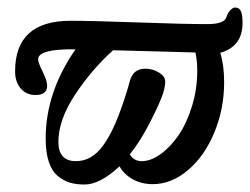

<svg xmlns="http://www.w3.org/2000/svg" viewBox="-20 -476 663 509"><path d="M204.1 13.2Q182.1 13.2 165 8.1Q147.9 2.9 132.6 -10Q117.2 -22.9 109.1 -47.9Q101.1 -72.8 101.1 -108.9Q101.1 -231.4 180.2 -345.2Q81.1 -346.7 81.1 -318.8Q81.1 -310.1 93 -286.1Q105 -262.2 105 -249Q105 -224.1 74.2 -224.1Q49.8 -224.1 34.9 -241.5Q20 -258.8 20 -287.1Q20 -420.9 167 -420.9Q224.6 -420.9 346.4 -416.5Q468.3 -412.1 529.8 -412.1Q574.2 -412.1 580.1 -430.2Q584 -442.4 590.8 -449.2Q597.7 -456.1 603 -456.1Q614.3 -456.1 618.7 -446.3Q623 -436.5 623 -415Q623 -353 564 -335.9Q574.2 -303.2 574.2 -257.8Q574.2 -187.5 548.3 -125Q522.5 -62.5 478.5 -25.1Q434.6 12.2 384.8 12.2Q355 12.2 331.5 -1Q308.1 -14.2 296.9 -35.2Q245.1 13.2 204.1 13.2ZM181.2 -48.8Q223.6 -48.8 252.9 -89.8Q276.4 -121.6 295.4 -172.6Q314.5 -223.6 324.2 -261.2Q333 -293.9 365.2 -293.9Q384.8 -293.9 401.4 -283.7Q418 -273.4 418 -259.8Q418 -248.5 413.1 -231Q404.8 -204.6 378.2 -152.6Q351.6 -100.6 324.2 -66.9Q334.5 -48.8 356 -48.8Q379.9 -48.8 406 -67.6Q432.1 -86.4 453.6 -117.9Q475.1 -149.4 489 -194.6Q502.9 -239.7 502.9 -288.1Q502.9 -315.4 498 -336.9L279.8 -342.8Q224.1 -293 179.4 -225.6Q134.8 -158.2 134.8 -100.1Q134.8 -48.8 181.2 -48.8Z"/></svg>

Font: Junicode SmCond
Style: Italic
Weight: 400
Width: 4
Italic angle: -11°
Designer: Peter S. Baker
Version: Version 2.206